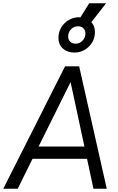

<svg xmlns="http://www.w3.org/2000/svg" viewBox="-47 -1149 719 1169"><path d="M-27 0 349 -745H435L603 0H522L483 -182H151L61 0ZM188 -257H467L375 -685L399 -682ZM405 -829Q365 -829 337 -852.5Q309 -876 309 -919Q309 -954 326 -982Q343 -1010 371.5 -1027Q400 -1044 435 -1044Q476 -1044 503.5 -1019.5Q531 -995 531 -953Q531 -919 514 -890.5Q497 -862 468.5 -845.5Q440 -829 405 -829ZM413 -883Q438 -883 455.5 -901.5Q473 -920 473 -945Q473 -965 460.5 -977Q448 -989 428 -989Q403 -989 385.5 -971Q368 -953 368 -927Q368 -907 380.5 -895Q393 -883 413 -883ZM416 -1001 496 -1129H599L499 -1001Z"/></svg>

Font: Plus Jakarta Sans
Style: Italic
Weight: 400
Italic angle: -8°
Designer: Gumpita Rahayu
Foundry: Tokotype
Version: Version 2.006